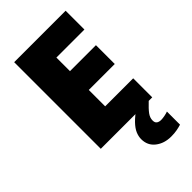

<svg xmlns="http://www.w3.org/2000/svg" viewBox="-285 -797 1119 1119"><g transform="rotate(-45 274.5 -237.0)"><path d="M501 0H77V-714H501V-559H270V-447H484V-292H270V-157H501ZM407 97Q407 115 417.5 122.5Q428 130 445 130Q458 130 475.5 126.5Q493 123 503 119V227Q487 232 466 236Q445 240 418 240Q361 240 322 209.5Q283 179 283 127Q283 104 293 80.5Q303 57 328 31Q353 5 397 -25L472 0Q438 32 422.5 53Q407 74 407 97Z"/></g></svg>

Font: Noto Sans Thai Black
Style: Regular
Weight: 900
Version: Version 2.001